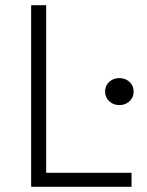

<svg xmlns="http://www.w3.org/2000/svg" viewBox="-20 -720 567 740"><path d="M100 0V-700H158V-54H487V0ZM440 -315Q417 -315 401 -329.8Q385 -344.5 385 -367Q385 -382 392.2 -393.8Q399.5 -405.5 412 -412.2Q424.5 -419 440 -419Q463.5 -419 479.2 -404.2Q495 -389.5 495 -367Q495 -352 487.8 -340.2Q480.5 -328.5 468 -321.8Q455.5 -315 440 -315Z"/></svg>

Font: Geologica Thin
Style: Regular
Weight: 100
Version: Version 1.010;gftools[0.9.28]